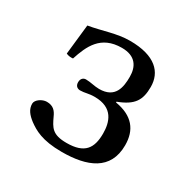

<svg xmlns="http://www.w3.org/2000/svg" viewBox="-110 -545 657 661"><g transform="rotate(30 218.0 -214.5)"><path d="M43 -83C43 -61 56 -45 77 -29C102 -11 135 10 214 10C314 10 392 -20 392 -119C392 -179 362 -219 291 -231V-234C352 -257 368 -285 368 -337C368 -395 328 -439 227 -439C174 -439 127 -420 73 -411L60 -292C68 -288 78 -287 87 -288C106 -346 131 -404 215 -404C270 -404 288 -371 288 -331C288 -290 281 -242 217 -242C198 -242 181 -248 162 -248C153 -248 143 -242 143 -226C143 -210 154 -205 163 -205C182 -205 193 -211 218 -211C292 -211 306 -160 306 -116C306 -57 284 -25 213 -25C156 -25 146 -46 129 -82C121 -100 110 -114 84 -114C66 -114 43 -99 43 -83Z"/></g></svg>

Font: Libertinus Math
Style: Regular
Weight: 400
Designer: Philipp H. Poll, Khaled Hosny
Foundry: Caleb Maclennan
Version: Version 7.050;RELEASE